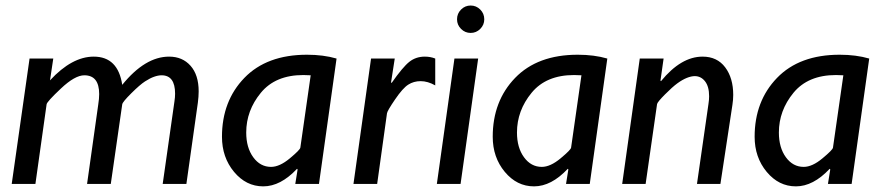

<svg xmlns="http://www.w3.org/2000/svg" viewBox="-20 -659 3158 688"><path d="M170.9 -449.2 159.2 -371.1Q237.8 -456.1 315.9 -456.1Q402.8 -456.1 418 -355Q500 -456.1 585.9 -456.1Q633.8 -456.1 662.8 -423.3Q691.9 -390.6 691.9 -331.5Q691.9 -313 689 -291L647.9 0H563L605 -294.9Q607.4 -310.1 607.4 -323.2Q607.4 -389.2 559.1 -389.2Q546.9 -389.2 532.2 -384Q517.6 -378.9 499.5 -367.2Q481.4 -355.5 450.4 -324.7Q419.4 -293.9 418 -285.2L377 0H292L332 -284.2Q335.4 -305.2 335.4 -321.8Q335.4 -389.2 282.2 -389.2Q248.5 -389.2 198.5 -342Q148.4 -294.9 147 -285.2L106.9 0H22L85.9 -449.2Z M1186 -449.2 1123 0H1038.1L1046.4 -51.8L1044.4 -54.2Q985.4 8.8 923.3 8.8Q861.8 8.8 818.6 -43.2Q775.4 -95.2 775.4 -168.9Q775.4 -296.9 855.7 -379.9Q936 -462.9 1080.1 -462.9Q1138.7 -462.9 1186 -449.2ZM1056.2 -129.9 1093.3 -389.2Q1079.6 -390.1 1066.9 -390.1Q966.8 -390.1 914.6 -326.4Q862.3 -262.7 862.3 -184.1Q862.3 -129.9 887.5 -95.5Q912.6 -61 951.2 -61Q981.9 -61 1018.6 -91.6Q1055.2 -122.1 1056.2 -129.9Z M1394.5 -449.2 1381.3 -363.8 1383.3 -361.8Q1423.3 -418.9 1446.8 -437.5Q1470.2 -456.1 1502.4 -456.1Q1522.5 -456.1 1539.6 -449.2V-353Q1512.7 -368.2 1487.3 -368.2Q1462.4 -368.2 1442.9 -355.7Q1423.3 -343.3 1395.5 -302.5Q1367.7 -261.7 1366.7 -252.9L1331.5 0H1246.6L1309.6 -449.2Z M1617.7 -589.8Q1617.7 -610.4 1632.1 -624.8Q1646.5 -639.2 1666.5 -639.2Q1686.5 -639.2 1700.9 -624.8Q1715.3 -610.4 1715.3 -589.8Q1715.3 -569.8 1700.9 -555.4Q1686.5 -541 1666.5 -541Q1646.5 -541 1632.1 -555.4Q1617.7 -569.8 1617.7 -589.8ZM1693.4 -449.2 1630.4 0H1545.4L1608.4 -449.2Z M2156.2 -449.2 2093.3 0H2008.3L2016.6 -51.8L2014.6 -54.2Q1955.6 8.8 1893.6 8.8Q1832 8.8 1788.8 -43.2Q1745.6 -95.2 1745.6 -168.9Q1745.6 -296.9 1825.9 -379.9Q1906.2 -462.9 2050.3 -462.9Q2108.9 -462.9 2156.2 -449.2ZM2026.4 -129.9 2063.5 -389.2Q2049.8 -390.1 2037.1 -390.1Q1937 -390.1 1884.8 -326.4Q1832.5 -262.7 1832.5 -184.1Q1832.5 -129.9 1857.7 -95.5Q1882.8 -61 1921.4 -61Q1952.1 -61 1988.8 -91.6Q2025.4 -122.1 2026.4 -129.9Z M2357.9 -449.2 2346.7 -370.1 2348.6 -368.2Q2420.4 -456.1 2497.6 -456.1Q2549.8 -456.1 2578.6 -417.7Q2607.4 -379.4 2607.4 -318.8Q2607.4 -301.8 2604.5 -283.2L2561.5 0H2477.5L2518.6 -286.1Q2521 -301.3 2521 -314Q2521 -349.1 2506.3 -367.7Q2491.7 -386.2 2469.7 -386.2Q2457 -386.2 2441.2 -379.9Q2425.3 -373.5 2407.2 -360.4Q2389.2 -347.2 2362.5 -320.3Q2335.9 -293.5 2334.5 -286.1L2293.5 0H2209.5L2272.5 -449.2Z M3094.7 -449.2 3031.7 0H2946.8L2955.1 -51.8L2953.1 -54.2Q2894 8.8 2832 8.8Q2770.5 8.8 2727.3 -43.2Q2684.1 -95.2 2684.1 -168.9Q2684.1 -296.9 2764.4 -379.9Q2844.7 -462.9 2988.8 -462.9Q3047.4 -462.9 3094.7 -449.2ZM2964.8 -129.9 3002 -389.2Q2988.3 -390.1 2975.6 -390.1Q2875.5 -390.1 2823.2 -326.4Q2771 -262.7 2771 -184.1Q2771 -129.9 2796.1 -95.5Q2821.3 -61 2859.9 -61Q2890.6 -61 2927.2 -91.6Q2963.9 -122.1 2964.8 -129.9Z"/></svg>

Font: Myanmar Pyu Pro
Style: Regular
Weight: 400
Designer: Khon Soe Zaw Thu
Foundry: PaOh Unicode
Version: Version 2.00 April 29, 2017